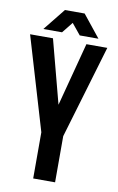

<svg xmlns="http://www.w3.org/2000/svg" viewBox="-94 -899 584 950"><g transform="rotate(10 198.0 -424.0)"><path d="M143 -232 4 -700H119L203 -381L287 -700H392L253 -232V0H143ZM64 -737 153 -848H252L341 -737H247L202 -792L158 -737Z"/></g></svg>

Font: Bebas Neue
Style: Regular
Weight: 400
Designer: Ryoichi Tsunekawa
Foundry: Ryoichi Tsunekawa
Version: Version 1.300